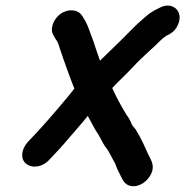

<svg xmlns="http://www.w3.org/2000/svg" viewBox="-20 -573 651 674"><path d="M537 -544 525 -538C514 -532 503 -525 494 -517C481 -505 469 -496 455 -482L432 -459C399 -425 365 -394 331 -360C323 -381 314 -410 308 -428C296 -457 289 -487 273 -510L268 -518C254 -540 220 -544 192 -524C167 -506 153 -469 169 -447L174 -438C182 -427 184 -422 189 -406C197 -381 205 -359 215 -331C224 -305 232 -285 241 -262C232 -251 225 -241 217 -232C172 -178 124 -122 77 -74C53 -47 52 -13 72 2C95 20 130 12 151 -10C176 -36 202 -64 226 -93C241 -111 272 -145 288 -166C302 -142 311 -121 327 -98C336 -82 345 -62 355 -51C364 -39 372 -20 380 -7C387 5 387 10 392 21L399 35C409 54 415 76 440 80C471 85 501 61 512 34C524 5 508 -14 500 -32C488 -59 476 -86 460 -112C455 -123 445 -129 441 -140C437 -151 431 -161 424 -170C406 -200 389 -230 374 -264C396 -288 426 -315 446 -337C462 -355 484 -375 501 -391L526 -414C539 -426 549 -438 563 -447L575 -453C589 -461 599 -472 605 -487C626 -533 585 -572 537 -544Z"/></svg>

Font: Electronic
Style: ExHvIt
Weight: 900
Version: Version 1.011